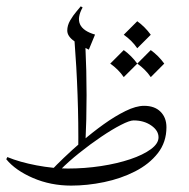

<svg xmlns="http://www.w3.org/2000/svg" viewBox="-27 -580 596 604"><path d="M197.3 3.9Q132.3 3.9 76.9 -20Q21.5 -43.9 -7.3 -79.1L-3.9 -85.9Q35.2 -69.8 88.1 -59.8Q141.1 -49.8 187 -49.8ZM227.1 -560.1 232.9 -556.6Q197.3 -492.7 272 -471.2L252.4 -423.8Q229 -435.1 206.8 -450.4Q184.6 -465.8 184.6 -483.9Q184.6 -500 193.8 -515.9Q203.1 -531.7 213.6 -543.9Q224.1 -556.2 227.1 -560.1ZM426.3 -247.1Q459.5 -247.1 478 -228.5Q496.6 -210 496.6 -179.7Q496.6 -132.8 469.5 -98.1Q442.4 -63.5 397.9 -40.8Q353.5 -18.1 300.5 -7.1Q247.6 3.9 196.3 3.9L186 -49.8Q239.7 -49.8 290.8 -57.6Q341.8 -65.4 382.6 -79.1Q423.3 -92.8 447.5 -110.6Q471.7 -128.4 471.7 -147.9Q471.7 -169.4 448.7 -185.3Q425.8 -201.2 393.1 -201.2Q380.9 -201.2 353.3 -187Q325.7 -172.9 291 -149.4Q256.3 -126 222.2 -98.6Q188 -71.3 162.1 -44.9L136.7 -46.4Q148.9 -59.6 173.8 -83.5Q198.7 -107.4 231.2 -135.5Q263.7 -163.6 299.1 -189Q334.5 -214.4 367.7 -230.7Q400.9 -247.1 426.3 -247.1ZM219.2 -105Q220.2 -193.4 217 -281.2Q213.9 -369.1 207 -457.5Q215.8 -451.2 224.4 -445.1Q232.9 -439 241.7 -433.1Q249 -280.8 241.7 -127.9Q236.3 -121.6 230.5 -116Q224.6 -110.4 219.2 -105ZM404.8 -513.2Q429.2 -495.6 447.3 -470.7L404.8 -428.2Q388.2 -452.6 362.3 -470.7ZM362.3 -422.4Q386.7 -404.8 404.8 -379.9L362.3 -337.4Q345.7 -361.8 319.8 -379.9ZM447.3 -422.4Q471.7 -404.8 489.7 -379.9L447.3 -337.4Q430.7 -361.8 404.8 -379.9Z"/></svg>

Font: Lateef ExtraLight
Style: Regular
Weight: 200
Designer: SIL International
Foundry: SIL International
Version: Version 4.200